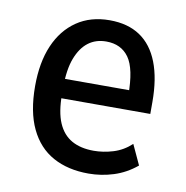

<svg xmlns="http://www.w3.org/2000/svg" viewBox="-64 -562 614 633"><g transform="rotate(10 243.0 -246.0)"><path d="M272 9Q203 9 153 -18.5Q103 -46 76 -102.5Q49 -159 49 -245Q49 -324 73.5 -381Q98 -438 144 -469.5Q190 -501 254 -501Q315 -501 356 -473.5Q397 -446 418 -392Q439 -338 439 -260V-220H126V-285H371L357 -268Q357 -357 331 -393.5Q305 -430 255 -430Q220 -430 195 -411Q170 -392 155.5 -354Q141 -316 141 -256V-233Q141 -174 156.5 -138Q172 -102 202 -85Q232 -68 276 -68Q308 -68 341 -78Q374 -88 401 -113L432 -46Q397 -17 356 -4Q315 9 272 9Z"/></g></svg>

Font: Nunito Sans 10pt Condensed SemiBold
Style: Regular
Weight: 600
Width: 3
Designer: Vernon Adams
Foundry: Vernon Adams
Version: Version 3.101;gftools[0.9.27]